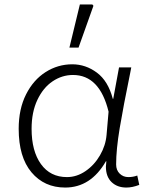

<svg xmlns="http://www.w3.org/2000/svg" viewBox="-20 -830 675 863"><path d="M64 -251Q64 -340 97 -405.5Q130 -471 185 -506Q240 -541 305 -541Q365 -541 415.5 -503.5Q466 -466 487 -386H489L515 -527H570L566 -506Q534 -350 518 -254Q502 -158 502 -91Q502 -65 518 -49.5Q534 -34 557 -34Q578 -34 597 -41L606 1Q575 13 548 13Q507 13 481.5 -11.5Q456 -36 456 -81Q456 -89 458 -105H456Q388 13 273 13Q179 13 121.5 -55.5Q64 -124 64 -251ZM459 -224 468 -328Q428 -493 308 -493Q259 -493 216.5 -464.5Q174 -436 148 -381Q122 -326 122 -251Q122 -151 164 -92.5Q206 -34 281 -34Q325 -34 364.5 -61Q404 -88 429.5 -132Q455 -176 459 -224ZM339 -810H395L400 -804L333 -616H292Z"/></svg>

Font: Nebula Sans Light
Style: Regular
Weight: 300
Designer: Paul D. Hunt for Adobe (as Source Sans)
Foundry: Nebula Entertainment & Broadcasting LLC
Version: Version 1.010